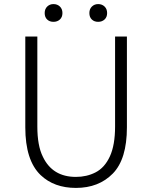

<svg xmlns="http://www.w3.org/2000/svg" viewBox="-20 -908 745 941"><path d="M179 -50Q104 -122 104 -284V-729H163V-288Q163 -194 190 -140Q237 -41 352 -41Q405 -41 448 -63Q493 -86 518.5 -141.5Q544 -197 544 -288V-729H602V-284Q602 -128 533 -57.5Q464 13 352 13Q245 13 179 -50ZM199 -844Q199 -864 211.5 -876Q224 -888 242 -888Q261 -888 273.5 -876Q286 -864 286 -844Q286 -824 273.5 -812.5Q261 -801 242 -801Q223 -801 211 -812.5Q199 -824 199 -844ZM418 -844Q418 -864 430.5 -876Q443 -888 461 -888Q480 -888 492.5 -876Q505 -864 505 -844Q505 -824 492.5 -812.5Q480 -801 461 -801Q442 -801 430 -812.5Q418 -824 418 -844Z"/></svg>

Font: Merged Yaku Han JP Light
Style: Regular
Weight: 300
Designer: Ryoko NISHIZUKA 西塚涼子 (kana, bopomofo & ideographs); Paul D. Hunt (Latin, Greek & Cyrillic); Sandoll Communications 산돌커뮤니
Foundry: Adobe
Version: Version 2.004